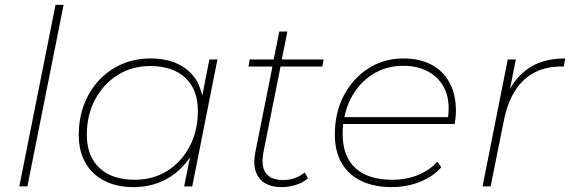

<svg xmlns="http://www.w3.org/2000/svg" viewBox="-20 -762 2331 785"><path d="M59 0 207 -742H240L92 0Z M525 3Q458 3 407.5 -22.5Q357 -48 329.5 -96Q302 -144 302 -210Q302 -277 323.5 -334Q345 -391 384.5 -433.5Q424 -476 477.5 -499.5Q531 -523 596 -523Q664 -523 712.5 -498Q761 -473 787 -427Q800 -401 807 -371L836 -519H869L766 0H733L757 -119Q724 -70 676 -39Q611 3 525 3ZM531 -27Q606 -27 664 -63.5Q722 -100 755.5 -163.5Q789 -227 789 -308Q789 -396 737.5 -444Q686 -492 594 -492Q520 -492 461.5 -455.5Q403 -419 369 -355.5Q335 -292 335 -211Q335 -124 386.5 -75.5Q438 -27 531 -27Z M1132 3Q1089 3 1062 -14Q1035 -31 1025 -63Q1015 -95 1024 -140L1094 -490H996L1001 -519H1099L1122 -633H1155L1132 -519H1303L1298 -490H1127L1058 -144Q1046 -85 1066 -55.5Q1086 -26 1138 -26Q1163 -26 1185.5 -34Q1208 -42 1226 -57L1239 -33Q1217 -14 1188 -5.5Q1159 3 1132 3Z M1581 3Q1509 3 1456.5 -22.5Q1404 -48 1376.5 -96Q1349 -144 1349 -212Q1349 -301 1385.5 -371Q1422 -441 1485.5 -482Q1549 -523 1629 -523Q1696 -523 1744 -497.5Q1792 -472 1818 -424Q1844 -376 1844 -309Q1844 -295 1842.5 -281Q1841 -267 1839 -255H1383Q1381 -235 1381 -213Q1381 -123 1433 -75Q1485 -27 1584 -27Q1641 -27 1689 -46.5Q1737 -66 1768 -101L1784 -78Q1752 -41 1698 -19Q1644 3 1581 3ZM1388 -283H1812Q1820 -347 1801 -392Q1780 -441 1735 -467Q1690 -493 1628 -493Q1557 -493 1501 -456.5Q1445 -420 1413 -357Q1396 -323 1388 -283Z M1953 0 2056 -519H2089L2065 -398Q2095 -452 2143 -484Q2201 -523 2291 -523L2285 -490H2273Q2181 -490 2121.5 -434.5Q2062 -379 2040 -269L1986 0Z"/></svg>

Font: Montserrat Thin ExtraLight
Style: Italic
Weight: 250
Italic angle: -11.3°
Version: Version 9.000